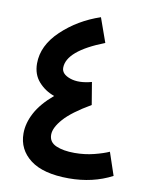

<svg xmlns="http://www.w3.org/2000/svg" viewBox="-80 -746 626 811"><g transform="rotate(10 233.0 -341.0)"><path d="M423 -135Q399 -124 359.5 -114Q320 -104 276 -104Q228 -104 197 -117.5Q166 -131 166 -163Q166 -193 200 -231.5Q234 -270 313 -316L297 -412Q242 -397 204.5 -410Q167 -423 167 -450Q167 -523 324 -584L287 -688Q192 -656 123.5 -591Q55 -526 55 -449Q55 -402 82.5 -371Q110 -340 150 -326Q98 -282 74 -237Q50 -192 50 -148Q50 -79 105.5 -36.5Q161 6 271 6Q374 6 456 -37Z"/></g></svg>

Font: Noto Sans Arabic UI SemiCondensed Semi
Style: Regular
Weight: 600
Width: 4
Designer: Nadine Chahine - Monotype Design Team
Foundry: Monotype Imaging Inc.
Version: Version 1.900